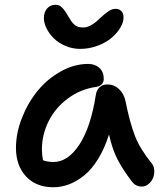

<svg xmlns="http://www.w3.org/2000/svg" viewBox="-20 -748 682 805"><path d="M315.9 -543Q283.2 -543 253.9 -555.7Q224.6 -568.4 205.3 -587.6Q186 -606.9 175 -629.2Q164.1 -651.4 164.1 -671.9Q164.1 -698.2 178 -713.1Q191.9 -728 213.9 -728Q229 -728 241 -715.6Q252.9 -703.1 267.1 -678.2Q273.9 -666 278.1 -660.2Q282.2 -654.3 289.6 -646.7Q296.9 -639.2 306.4 -636Q315.9 -632.8 329.1 -632.8Q359.9 -632.8 397 -669.9Q400.4 -672.9 410.2 -681.4Q419.9 -689.9 424.3 -693.4Q428.7 -696.8 436.5 -701.9Q444.3 -707 450.9 -709Q457.5 -710.9 464.8 -710.9Q480.5 -710.9 489.3 -700.9Q498 -690.9 498 -674.8Q498 -654.8 484.4 -631.8Q470.7 -608.9 447.5 -589.1Q424.3 -569.3 389.2 -556.2Q354 -543 315.9 -543ZM203.1 37.1Q131.8 37.1 89.4 -8.1Q46.9 -53.2 46.9 -127.9Q46.9 -189 71.5 -252.4Q96.2 -315.9 136.7 -366Q177.2 -416 233.9 -448Q290.5 -480 350.1 -480Q378.4 -480 396.7 -463.4Q415 -446.8 415 -417Q415 -403.8 406.7 -395Q398.4 -386.2 383.8 -383.8Q317.4 -374.5 264.4 -335Q211.4 -295.4 183.6 -239.3Q155.8 -183.1 155.8 -122.1Q155.8 -98.6 160.2 -76.2Q179.7 -68.8 204.1 -68.8Q265.1 -68.8 313 -142.1Q360.8 -215.3 381.8 -350.1Q384.8 -370.6 397.7 -382.3Q410.6 -394 430.2 -394Q458 -394 478.5 -375Q499 -356 505.9 -325.2Q524.4 -232.9 546.1 -177.5Q567.9 -122.1 616.2 -63Q625.5 -51.8 626.7 -34.9Q627.9 -18.1 622.1 -2.9Q616.2 12.2 603.3 23.2Q590.3 34.2 574.2 34.2Q548.3 34.2 532.2 12.2Q495.6 -36.1 473.4 -78.4Q451.2 -120.6 437 -184.1Q418.5 -125.5 391.4 -81.5Q364.3 -37.6 333 -12.5Q301.8 12.7 269.3 24.9Q236.8 37.1 203.1 37.1Z"/></svg>

Font: Shantell Sans Bouncy
Style: Regular
Weight: 500
Designer: Stephen Nixon, Anya Danilova, Shantell Martin
Foundry: Arrow Type
Version: Version 1.006;[9816181b4]